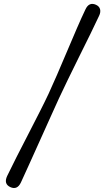

<svg xmlns="http://www.w3.org/2000/svg" viewBox="-20 -791 536 969"><path d="M277.5 -294.5Q259.5 -255 233.8 -198Q208 -141 180.2 -79Q152.5 -17 127.2 38.5Q102 94 85.5 130Q67 169 32.5 153.5Q-2.5 137.5 16 97.5Q35 57.5 63.2 2.2Q91.5 -53 122.2 -112.8Q153 -172.5 180.5 -226.8Q208 -281 225.5 -318.5Q243 -356 267 -411.5Q291 -467 317 -528.5Q343 -590 367.5 -646.8Q392 -703.5 411 -743Q429 -782.5 464 -767Q481 -759.5 485 -744.5Q489 -729.5 480 -711Q463.5 -675 436.8 -620.8Q410 -566.5 380 -506Q350 -445.5 322.8 -389.5Q295.5 -333.5 277.5 -294.5Z"/></svg>

Font: Fraunces 9pt S100
Style: Regular
Weight: 400
Version: Version 1.000; ttfautohint (v1.8.3)